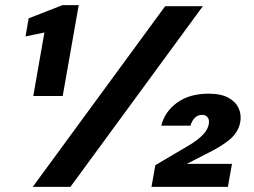

<svg xmlns="http://www.w3.org/2000/svg" viewBox="-20 -724 985 744"><path d="M109 -352 152 -598 79 -583 91 -653 222 -704H285L223 -352ZM107 0 620 -700H766L253 0ZM567 0 582 -84 716 -163Q747 -182 766 -201.5Q785 -221 789 -243Q792 -260 784.5 -269.5Q777 -279 763 -279Q747 -279 735.5 -268Q724 -257 718 -237H605Q618 -291 666 -326Q714 -361 788 -361Q837 -361 865.5 -345Q894 -329 905 -304Q916 -279 911 -251Q904 -213 872 -185Q840 -157 776 -126L704 -89H879L863 0Z"/></svg>

Font: DM Sans 11pt Black
Style: Italic
Weight: 900
Italic angle: -10°
Version: Version 4.004;gftools[0.9.30]